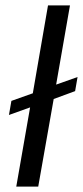

<svg xmlns="http://www.w3.org/2000/svg" viewBox="-20 -688 306 708"><path d="M40 0 91 -292 13 -264 22 -316 101 -344 157 -668H238L187 -376L266 -404L257 -352L178 -323L121 0Z"/></svg>

Font: Gantari
Style: Italic
Weight: 400
Italic angle: -10°
Designer: Anugrah Pasau
Foundry: Lafontype
Version: Version 1.000; ttfautohint (v1.8.3)